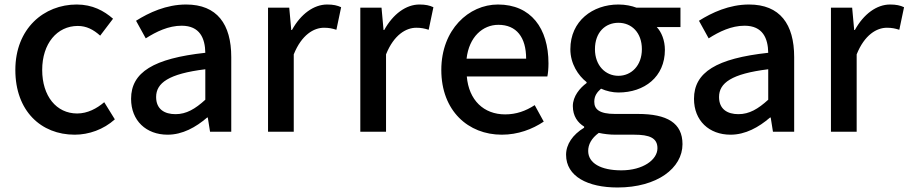

<svg xmlns="http://www.w3.org/2000/svg" viewBox="-20 -584 4027 851"><path d="M311 13C374 13 439 -10 489 -55L442 -131C409 -103 368 -81 322 -81C230 -81 167 -158 167 -274C167 -391 233 -469 325 -469C363 -469 394 -453 424 -426L481 -501C441 -536 390 -564 320 -564C175 -564 48 -458 48 -274C48 -92 162 13 311 13Z M723 13C789 13 848 -20 898 -63H901L911 0H1005V-331C1005 -477 942 -564 805 -564C717 -564 640 -528 583 -492L626 -414C673 -444 727 -470 785 -470C866 -470 889 -414 890 -350C661 -325 561 -264 561 -146C561 -49 628 13 723 13ZM758 -78C709 -78 672 -100 672 -154C672 -216 727 -257 890 -277V-142C845 -101 806 -78 758 -78Z M1168 0H1282V-343C1317 -430 1371 -461 1416 -461C1438 -461 1452 -458 1471 -452L1492 -552C1475 -560 1457 -564 1430 -564C1371 -564 1313 -522 1274 -451H1271L1262 -550H1168Z M1577 0H1691V-343C1726 -430 1780 -461 1825 -461C1847 -461 1861 -458 1880 -452L1901 -552C1884 -560 1866 -564 1839 -564C1780 -564 1722 -522 1683 -451H1680L1671 -550H1577Z M2204 13C2276 13 2339 -11 2390 -45L2350 -118C2310 -92 2268 -77 2219 -77C2124 -77 2058 -140 2049 -245H2406C2409 -258 2411 -281 2411 -303C2411 -459 2333 -564 2187 -564C2058 -564 1936 -453 1936 -274C1936 -93 2055 13 2204 13ZM2048 -324C2059 -421 2120 -474 2189 -474C2269 -474 2312 -419 2312 -324Z M2717 247C2893 247 3005 161 3005 55C3005 -39 2937 -79 2807 -79H2706C2636 -79 2614 -100 2614 -133C2614 -159 2626 -175 2644 -191C2668 -180 2696 -174 2721 -174C2836 -174 2927 -243 2927 -363C2927 -405 2912 -442 2891 -464H2996V-550H2801C2780 -558 2752 -564 2721 -564C2607 -564 2508 -491 2508 -366C2508 -301 2543 -249 2580 -220V-216C2550 -194 2519 -157 2519 -114C2519 -69 2541 -40 2569 -23V-18C2518 13 2489 56 2489 102C2489 198 2585 247 2717 247ZM2721 -248C2664 -248 2617 -293 2617 -366C2617 -441 2663 -483 2721 -483C2779 -483 2825 -440 2825 -366C2825 -293 2778 -248 2721 -248ZM2734 171C2643 171 2587 139 2587 85C2587 57 2601 29 2634 5C2657 10 2682 13 2708 13H2791C2858 13 2894 27 2894 73C2894 124 2830 171 2734 171Z M3218 13C3284 13 3343 -20 3393 -63H3396L3406 0H3500V-331C3500 -477 3437 -564 3300 -564C3212 -564 3135 -528 3078 -492L3121 -414C3168 -444 3222 -470 3280 -470C3361 -470 3384 -414 3385 -350C3156 -325 3056 -264 3056 -146C3056 -49 3123 13 3218 13ZM3253 -78C3204 -78 3167 -100 3167 -154C3167 -216 3222 -257 3385 -277V-142C3340 -101 3301 -78 3253 -78Z M3663 0H3777V-343C3812 -430 3866 -461 3911 -461C3933 -461 3947 -458 3966 -452L3987 -552C3970 -560 3952 -564 3925 -564C3866 -564 3808 -522 3769 -451H3766L3757 -550H3663Z"/></svg>

Font: Noto Sans Japanese Medium
Style: Regular
Weight: 500
Designer: Ryoko NISHIZUKA (kana & ideographs); Paul D. Hunt (Latin, Greek & Cyrillic); Wenlong ZHANG (bopomofo); Sandoll Communica
Foundry: Adobe Systems Incorporated
Version: Version 1.000;PS 1;hotconv 1.0.78;makeotf.lib2.5.61930